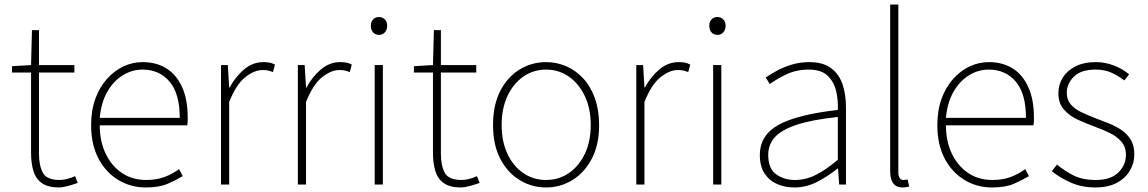

<svg xmlns="http://www.w3.org/2000/svg" viewBox="-20 -814 5064 847"><path d="M241 13Q192 13 165 -6Q138 -25 127.5 -59.5Q117 -94 117 -140V-494H33V-522L117 -527L121 -681H152V-527H308V-494H152V-135Q152 -84 169 -52Q186 -20 244 -20Q259 -20 278 -25Q297 -30 311 -37L323 -7Q300 1 277.5 7Q255 13 241 13Z M623 13Q557 13 502 -20Q447 -53 414.5 -114.5Q382 -176 382 -262Q382 -327 400.5 -378Q419 -429 451.5 -465.5Q484 -502 524.5 -521Q565 -540 609 -540Q670 -540 714.5 -512Q759 -484 783.5 -429.5Q808 -375 808 -297Q808 -289 808 -280.5Q808 -272 806 -261H420Q420 -192 445.5 -137.5Q471 -83 517 -51.5Q563 -20 625 -20Q670 -20 705 -33Q740 -46 770 -68L786 -37Q756 -19 719 -3Q682 13 623 13ZM420 -294H773Q773 -401 728 -454Q683 -507 609 -507Q562 -507 521 -481.5Q480 -456 453 -408.5Q426 -361 420 -294Z M955 0V-527H985L991 -428H993Q1019 -476 1057 -508Q1095 -540 1142 -540Q1156 -540 1168 -538Q1180 -536 1193 -529L1184 -496Q1171 -501 1162 -503Q1153 -505 1137 -505Q1102 -505 1062 -473.5Q1022 -442 991 -364V0Z M1294 0V-527H1324L1330 -428H1332Q1358 -476 1396 -508Q1434 -540 1481 -540Q1495 -540 1507 -538Q1519 -536 1532 -529L1523 -496Q1510 -501 1501 -503Q1492 -505 1476 -505Q1441 -505 1401 -473.5Q1361 -442 1330 -364V0Z M1633 0V-527H1669V0ZM1652 -660Q1636 -660 1626 -671Q1616 -682 1616 -701Q1616 -718 1626 -728.5Q1636 -739 1652 -739Q1667 -739 1677.5 -728.5Q1688 -718 1688 -701Q1688 -682 1677.5 -671Q1667 -660 1652 -660Z M2014 13Q1965 13 1938 -6Q1911 -25 1900.5 -59.5Q1890 -94 1890 -140V-494H1806V-522L1890 -527L1894 -681H1925V-527H2081V-494H1925V-135Q1925 -84 1942 -52Q1959 -20 2017 -20Q2032 -20 2051 -25Q2070 -30 2084 -37L2096 -7Q2073 1 2050.5 7Q2028 13 2014 13Z M2389 13Q2326 13 2272.5 -19.5Q2219 -52 2187 -113.5Q2155 -175 2155 -262Q2155 -351 2187 -413Q2219 -475 2272.5 -507.5Q2326 -540 2389 -540Q2436 -540 2478.5 -521.5Q2521 -503 2553.5 -467.5Q2586 -432 2604.5 -380Q2623 -328 2623 -262Q2623 -175 2590.5 -113.5Q2558 -52 2505 -19.5Q2452 13 2389 13ZM2389 -20Q2445 -20 2489.5 -50.5Q2534 -81 2560 -135.5Q2586 -190 2586 -262Q2586 -335 2560 -390Q2534 -445 2489.5 -476Q2445 -507 2389 -507Q2333 -507 2288.5 -476Q2244 -445 2218.5 -390Q2193 -335 2193 -262Q2193 -190 2218.5 -135.5Q2244 -81 2288.5 -50.5Q2333 -20 2389 -20Z M2787 0V-527H2817L2823 -428H2825Q2851 -476 2889 -508Q2927 -540 2974 -540Q2988 -540 3000 -538Q3012 -536 3025 -529L3016 -496Q3003 -501 2994 -503Q2985 -505 2969 -505Q2934 -505 2894 -473.5Q2854 -442 2823 -364V0Z M3126 0V-527H3162V0ZM3145 -660Q3129 -660 3119 -671Q3109 -682 3109 -701Q3109 -718 3119 -728.5Q3129 -739 3145 -739Q3160 -739 3170.5 -728.5Q3181 -718 3181 -701Q3181 -682 3170.5 -671Q3160 -660 3145 -660Z M3484 13Q3443 13 3408.5 -2Q3374 -17 3353 -48.5Q3332 -80 3332 -130Q3332 -218 3415 -263.5Q3498 -309 3676 -329Q3678 -372 3668.5 -412.5Q3659 -453 3631 -480Q3603 -507 3548 -507Q3492 -507 3447 -485Q3402 -463 3376 -443L3358 -472Q3375 -484 3403.5 -500Q3432 -516 3469.5 -528Q3507 -540 3550 -540Q3612 -540 3647.5 -512.5Q3683 -485 3697.5 -440Q3712 -395 3712 -341V0H3682L3677 -70H3674Q3634 -37 3585.5 -12Q3537 13 3484 13ZM3487 -20Q3534 -20 3579 -42.5Q3624 -65 3676 -109V-298Q3562 -286 3494.5 -263.5Q3427 -241 3398 -208.5Q3369 -176 3369 -131Q3369 -70 3404 -45Q3439 -20 3487 -20Z M3961 13Q3944 13 3932 5.5Q3920 -2 3913.5 -18Q3907 -34 3907 -59V-794H3943V-53Q3943 -37 3949 -28.5Q3955 -20 3965 -20Q3968 -20 3972 -20.5Q3976 -21 3984 -22L3991 9Q3984 10 3978 11.5Q3972 13 3961 13Z M4356 13Q4290 13 4235 -20Q4180 -53 4147.5 -114.5Q4115 -176 4115 -262Q4115 -327 4133.5 -378Q4152 -429 4184.5 -465.5Q4217 -502 4257.5 -521Q4298 -540 4342 -540Q4403 -540 4447.5 -512Q4492 -484 4516.5 -429.5Q4541 -375 4541 -297Q4541 -289 4541 -280.5Q4541 -272 4539 -261H4153Q4153 -192 4178.5 -137.5Q4204 -83 4250 -51.5Q4296 -20 4358 -20Q4403 -20 4438 -33Q4473 -46 4503 -68L4519 -37Q4489 -19 4452 -3Q4415 13 4356 13ZM4153 -294H4506Q4506 -401 4461 -454Q4416 -507 4342 -507Q4295 -507 4254 -481.5Q4213 -456 4186 -408.5Q4159 -361 4153 -294Z M4812 13Q4753 13 4704 -8.5Q4655 -30 4620 -59L4643 -88Q4676 -60 4716 -40Q4756 -20 4814 -20Q4880 -20 4913.5 -53Q4947 -86 4947 -131Q4947 -166 4927 -189Q4907 -212 4876.5 -227Q4846 -242 4815 -253Q4775 -268 4737 -285Q4699 -302 4674 -330Q4649 -358 4649 -403Q4649 -440 4668 -471Q4687 -502 4724 -521Q4761 -540 4815 -540Q4855 -540 4894 -525Q4933 -510 4961 -486L4940 -459Q4914 -479 4884 -493Q4854 -507 4813 -507Q4748 -507 4717 -475.5Q4686 -444 4686 -405Q4686 -374 4703.5 -353.5Q4721 -333 4749.5 -319.5Q4778 -306 4809 -294Q4841 -282 4872 -269.5Q4903 -257 4928 -240Q4953 -223 4968.5 -197.5Q4984 -172 4984 -133Q4984 -94 4964 -60.5Q4944 -27 4906 -7Q4868 13 4812 13Z"/></svg>

Font: Noto Sans KR Thin Thin
Style: Regular
Weight: 250
Version: Version 2.004-H2;hotconv 1.0.118;makeotfexe 2.5.65603